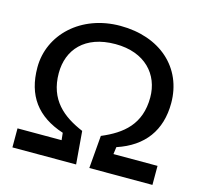

<svg xmlns="http://www.w3.org/2000/svg" viewBox="-104 -839 1010 955"><g transform="rotate(15 400.5 -361.5)"><path d="M39 0H367L353 -169C249 -213 166 -279 166 -417C166 -537 244 -629 402 -629C555 -629 637 -535 637 -417C637 -279 556 -214 449 -169L435 0H760V-98H533L538 -135C674 -180 745 -276 745 -417C745 -598 608 -723 402 -723C200 -723 56 -586 56 -417C56 -272 124 -180 262 -135L266 -98H39Z"/></g></svg>

Font: Perun Medium
Style: Regular
Weight: 500
Foundry: Copyright (c) Stefan Peev, Context Ltd, 2016
Version: Version 1.089